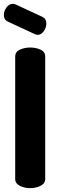

<svg xmlns="http://www.w3.org/2000/svg" viewBox="-25 -978 309 998"><path d="M132 0Q103 0 78.5 -12Q54 -24 54 -48V-684Q54 -709 78.5 -720Q103 -731 132 -731Q161 -731 185.5 -720Q210 -709 210 -684V-48Q210 -24 185.5 -12Q161 0 132 0ZM170 -797Q166 -797 162.5 -798.5Q159 -800 155 -801L15 -866Q-5 -876 -5 -900Q-5 -920 8.5 -939Q22 -958 42 -958Q49 -958 56 -955L196 -890Q216 -880 216 -855Q216 -836 203 -816.5Q190 -797 170 -797Z"/></svg>

Font: Dosis ExtraLight ExtraBold
Style: Regular
Weight: 800
Version: Version 3.001; ttfautohint (v1.8.2)